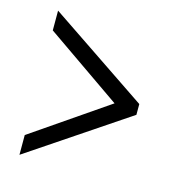

<svg xmlns="http://www.w3.org/2000/svg" viewBox="-81 -677 588 638"><g transform="rotate(15 212.5 -358.0)"><path d="M42 -110V-178L303 -357L42 -538V-606L383 -376V-339Z"/></g></svg>

Font: Noto Serif Myanmar ExtraCondensed Medium
Style: Regular
Weight: 500
Width: 2
Designer: Ben Mitchell and the Monotype Design Team
Foundry: Monotype Imaging Inc.
Version: Version 2.106; ttfautohint (v1.8.4.7-5d5b)